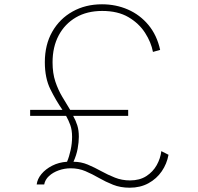

<svg xmlns="http://www.w3.org/2000/svg" viewBox="-20 -860 924 895"><path d="M584.5 15Q541.5 15 507 1.2Q472.5 -12.5 441.2 -30.5Q410 -48.5 378.5 -62Q347 -75.5 309.5 -75.5Q281 -75.5 254 -66Q227 -56.5 208.5 -39.5Q190 -22.5 186 0H151Q154 -25.5 173 -48.5Q192 -71.5 223 -87.5Q254 -103.5 292.5 -106Q302.5 -129.5 309.2 -160.2Q316 -191 316 -222Q316 -254 307.8 -276.8Q299.5 -299.5 288 -320H120.5V-348H271Q240.5 -392 214.8 -444Q189 -496 189 -570Q189 -651.5 223.5 -712Q258 -772.5 318.2 -806.2Q378.5 -840 455.5 -840Q520.5 -840 576.5 -815.5Q632.5 -791 672 -743.5Q711.5 -696 726.5 -627.5L693 -618Q684.5 -663 656.2 -707Q628 -751 578.8 -780Q529.5 -809 456.5 -809Q385.5 -809 333.8 -778.8Q282 -748.5 253.5 -694.8Q225 -641 225 -569.5Q225 -518.5 238 -479.8Q251 -441 270 -409.2Q289 -377.5 307 -348H577.5V-320H321Q333.5 -297.5 340.5 -275Q347.5 -252.5 347.5 -222.5Q347.5 -197.5 342 -167.2Q336.5 -137 322.5 -106Q357.5 -106 389 -92.8Q420.5 -79.5 451.8 -62.2Q483 -45 515.8 -32Q548.5 -19 586 -19Q631 -19 662 -39Q693 -59 710.5 -90.2Q728 -121.5 732 -155.5L765.5 -138.5Q758 -96.5 734 -61.5Q710 -26.5 672 -5.8Q634 15 584.5 15Z"/></svg>

Font: Spartan Thin ExtraLight
Style: Regular
Weight: 250
Version: Version 1.004